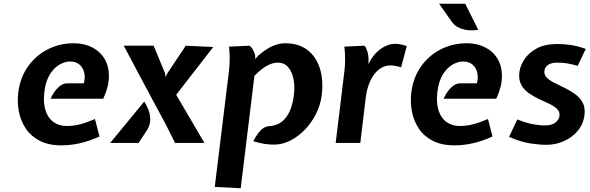

<svg xmlns="http://www.w3.org/2000/svg" viewBox="-20 -760 3135 1021"><path d="M307 13Q238.5 13 191.5 -11.2Q144.5 -35.5 117.2 -76.2Q90 -117 80.5 -166.8Q71 -216.5 77 -267Q87.5 -349.5 130.2 -408.5Q173 -467.5 236.2 -498.8Q299.5 -530 372 -530Q427.5 -530 470 -508.2Q512.5 -486.5 536 -447Q559.5 -407.5 559.2 -353.5Q559 -299.5 529 -235H249Q264 -269.5 287.8 -293.2Q311.5 -317 337 -317H426Q434 -347.5 427.8 -374Q421.5 -400.5 402.5 -416.8Q383.5 -433 353 -433Q325.5 -433 296.5 -416.5Q267.5 -400 245.2 -364.5Q223 -329 216 -272Q209 -214.5 221.8 -173.8Q234.5 -133 263.8 -111.5Q293 -90 335 -90Q369.5 -90 404.5 -98.8Q439.5 -107.5 485 -127L509 -34Q452 -8.5 402.8 2.2Q353.5 13 307 13Z M911 0Q880.5 -62.5 847.2 -125.2Q814 -188 780 -250L638 -517H797L857 -372L861 -351L871 -372L968 -517L1114 -510L917 -256L1067 0ZM566 0 747 -220Q758 -204 768.2 -179.2Q778.5 -154.5 779 -125.5Q779.5 -96.5 762 -68L717 0Z M1122 234 1198 -386Q1201 -414 1201.5 -445.5Q1202 -477 1198 -512L1306 -517Q1318 -509.5 1325.2 -495.2Q1332.5 -481 1337 -466V-446L1355 -466Q1399.5 -503 1432.8 -516.5Q1466 -530 1496 -530Q1568 -530 1614.8 -494.2Q1661.5 -458.5 1681 -396.2Q1700.5 -334 1691 -255Q1684.5 -202 1660.5 -154.5Q1636.5 -107 1601 -70.2Q1565.5 -33.5 1523.2 -12.2Q1481 9 1438 9Q1412.5 9 1388.5 5.5Q1364.5 2 1327 -9Q1344.5 -43.5 1365 -65.5Q1385.5 -87.5 1410 -89Q1452 -91.5 1479.2 -113.2Q1506.5 -135 1521.8 -171.5Q1537 -208 1543 -255Q1548.5 -301.5 1540.5 -340.8Q1532.5 -380 1511.8 -403.5Q1491 -427 1458 -427Q1429 -427 1398.8 -410Q1368.5 -393 1333 -357L1260 241Z M1765 0 1812 -386Q1815 -414 1815.2 -445.5Q1815.5 -477 1811 -512L1918 -517Q1925.5 -510.5 1932.5 -489.5Q1939.5 -468.5 1940 -443L1939 -419L1952 -443Q1977 -483 2012 -505Q2047 -527 2079 -527Q2095 -527 2110.5 -524Q2126 -521 2143 -515L2113 -402Q2093.5 -408 2080.2 -410Q2067 -412 2055 -412Q2021 -412 1993.8 -389.8Q1966.5 -367.5 1948.8 -329Q1931 -290.5 1925 -241L1896 0Z M2397 13Q2328.5 13 2281.5 -11.2Q2234.5 -35.5 2207.2 -76.2Q2180 -117 2170.5 -166.8Q2161 -216.5 2167 -267Q2177.5 -349.5 2220.2 -408.5Q2263 -467.5 2326.2 -498.8Q2389.5 -530 2462 -530Q2517.5 -530 2560 -508.2Q2602.5 -486.5 2626 -447Q2649.5 -407.5 2649.2 -353.5Q2649 -299.5 2619 -235H2339Q2354 -269.5 2377.8 -293.2Q2401.5 -317 2427 -317H2516Q2524 -347.5 2517.8 -374Q2511.5 -400.5 2492.5 -416.8Q2473.5 -433 2443 -433Q2415.5 -433 2386.5 -416.5Q2357.5 -400 2335.2 -364.5Q2313 -329 2306 -272Q2299 -214.5 2311.8 -173.8Q2324.5 -133 2353.8 -111.5Q2383 -90 2425 -90Q2459.5 -90 2494.5 -98.8Q2529.5 -107.5 2575 -127L2599 -34Q2542 -8.5 2492.8 2.2Q2443.5 13 2397 13ZM2523 -602Q2505.5 -597.5 2478.5 -598.8Q2451.5 -600 2425 -610.5Q2398.5 -621 2382 -645L2315 -740H2454Z M2888 10Q2849 10 2800 2.8Q2751 -4.5 2687 -32L2731 -125Q2775.5 -107 2811 -100Q2846.5 -93 2878 -93Q2915 -93 2934 -108.8Q2953 -124.5 2955 -143Q2958 -165.5 2942.2 -180.8Q2926.5 -196 2900.5 -208.2Q2874.5 -220.5 2845.2 -234Q2816 -247.5 2790.5 -265.8Q2765 -284 2751 -310.8Q2737 -337.5 2742 -377Q2746 -409 2768 -443.5Q2790 -478 2833.2 -502Q2876.5 -526 2945 -526Q2979 -526 3013.8 -521Q3048.5 -516 3095 -500L3052 -410Q3014.5 -420.5 2991 -423.8Q2967.5 -427 2942 -427Q2913.5 -427 2895.5 -415.5Q2877.5 -404 2875 -383Q2872.5 -362 2888 -346.8Q2903.5 -331.5 2929.5 -318.8Q2955.5 -306 2984.5 -291.8Q3013.5 -277.5 3039 -259Q3064.5 -240.5 3078.8 -213.8Q3093 -187 3088 -148Q3082 -99.5 3052 -64Q3022 -28.5 2978.2 -9.2Q2934.5 10 2888 10Z"/></svg>

Font: Expletus Sans
Style: Italic
Weight: 400
Italic angle: -7°
Designer: Jasper de Waard
Foundry: Designtown
Version: Version 7.500